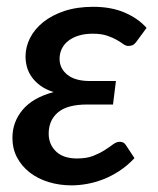

<svg xmlns="http://www.w3.org/2000/svg" viewBox="-20 -538 464 564"><path d="M375 -73.5Q354.5 -51.5 331.2 -36.2Q308 -21 283.8 -11.5Q259.5 -2 235.8 2.2Q212 6.5 190.5 6.5Q154.5 6.5 122.8 -3.2Q91 -13 67.5 -31.2Q44 -49.5 30.2 -75.2Q16.5 -101 16.5 -133Q16.5 -180 46.8 -215.8Q77 -251.5 137.5 -267.5Q114 -275 98.2 -286.8Q82.5 -298.5 72.8 -312.5Q63 -326.5 59 -341.8Q55 -357 55 -372Q55 -400 68.2 -426.2Q81.5 -452.5 107 -473Q132.5 -493.5 169.5 -505.8Q206.5 -518 254 -518Q307 -518 346.8 -500.8Q386.5 -483.5 410.5 -456L382.5 -418Q375.5 -408 369.8 -405.5Q364 -403 357 -403Q350 -403 342.2 -408.5Q334.5 -414 323 -420.8Q311.5 -427.5 294.5 -433.2Q277.5 -439 252.5 -439Q228.5 -439 210.5 -433.2Q192.5 -427.5 180 -417.5Q167.5 -407.5 161.2 -394Q155 -380.5 155 -365Q155 -337 177.8 -318.5Q200.5 -300 244.5 -300H320.5L312 -231H236Q177.5 -231 150.2 -207.8Q123 -184.5 123 -145.5Q123 -114 144.5 -93.2Q166 -72.5 206 -72.5Q234.5 -72.5 254 -80.2Q273.5 -88 287.5 -97Q301.5 -106 311.8 -113.8Q322 -121.5 332 -121.5Q344 -121.5 350 -111.5Z"/></svg>

Font: Lato SemiBold
Style: Italic
Weight: 600
Italic angle: -7°
Designer: Lukasz Dziedzic with Adam Twardoch and Botio Nikoltchev
Foundry: tyPoland Lukasz Dziedzic
Version: Version 2.015; 2015-08-06; http://www.latofonts.com/